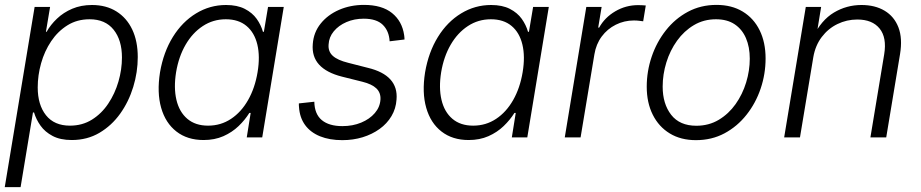

<svg xmlns="http://www.w3.org/2000/svg" viewBox="-21 -564 3779 788"><path d="M-1.5 204.1 121.1 -535.6H184.6L167.5 -433.6H170.4Q186.5 -462.4 212.9 -487.5Q239.3 -512.7 275.4 -528.1Q311.5 -543.5 356.4 -543.5Q414.6 -543.5 456.8 -517.1Q499 -490.7 521.7 -442.9Q544.4 -395 544.4 -329.6Q544.4 -268.1 525.9 -207.3Q507.3 -146.5 472.2 -97.4Q437 -48.3 387 -18.8Q336.9 10.7 273.4 10.7Q226.6 10.7 195.1 -5.9Q163.6 -22.5 145.3 -48.3Q127 -74.2 118.7 -102.5H114.3L63.5 204.1ZM266.1 -48.3Q316.9 -48.3 356.4 -73Q396 -97.7 423.3 -138.7Q450.7 -179.7 465.1 -229.2Q479.5 -278.8 479.5 -328.1Q479.5 -399.4 445.3 -442.1Q411.1 -484.9 346.7 -484.9Q295.4 -484.9 255.9 -460.2Q216.3 -435.5 189 -394.8Q161.6 -354 147.7 -304.4Q133.8 -254.9 133.8 -205.1Q133.8 -133.8 167.7 -91.1Q201.7 -48.3 266.1 -48.3Z M814.5 10.7Q748 10.7 703.1 -24.2Q658.2 -59.1 640.4 -121.6Q622.6 -184.1 635.7 -267.1Q649.9 -350.1 688.5 -412.4Q727.1 -474.6 783.7 -509Q840.3 -543.5 906.7 -543.5Q952.6 -543.5 983.6 -527.6Q1014.6 -511.7 1032.5 -486.6Q1050.3 -461.4 1058.1 -433.6H1062L1079.1 -535.6H1143.6L1055.2 0H991.7L1007.8 -100.6H1002.4Q984.9 -72.3 958.3 -46.6Q931.6 -21 895.8 -5.1Q859.9 10.7 814.5 10.7ZM833 -48.3Q885.3 -48.3 927.2 -76.2Q969.2 -104 997.3 -153.6Q1025.4 -203.1 1036.1 -267.6Q1046.9 -332 1035.2 -381.1Q1023.4 -430.2 990.7 -457.5Q958 -484.9 905.8 -484.9Q853.5 -484.9 811.3 -457Q769 -429.2 740.7 -380.4Q712.4 -331.5 701.7 -267.6Q691.4 -203.6 703.1 -154.1Q714.8 -104.5 747.8 -76.4Q780.8 -48.3 833 -48.3Z M1383.8 11.2Q1331.5 11.2 1292.5 -4.6Q1253.4 -20.5 1231.2 -50.8Q1209 -81.1 1206.1 -125Q1205.6 -128.9 1205.6 -132.1Q1205.6 -135.3 1205.6 -139.6L1269 -146.5Q1270 -95.7 1299.8 -71Q1329.6 -46.4 1384.3 -46.4Q1426.8 -46.4 1461.4 -60.8Q1496.1 -75.2 1517.3 -99.9Q1538.6 -124.5 1540.5 -155.8Q1542 -183.6 1523.7 -201.2Q1505.4 -218.8 1466.3 -228.5L1382.3 -249.5Q1318.8 -265.6 1288.6 -298.8Q1258.3 -332 1262.7 -383.3Q1266.1 -431.2 1295.2 -467.3Q1324.2 -503.4 1370.8 -523.7Q1417.5 -543.9 1472.7 -543.9Q1546.4 -543.9 1587.9 -510.5Q1629.4 -477.1 1637.7 -419.9Q1638.2 -415 1638.7 -411.1Q1639.2 -407.2 1639.2 -401.9L1578.1 -394.5Q1575.7 -437 1550 -462.2Q1524.4 -487.3 1471.7 -487.3Q1433.1 -487.3 1400.9 -473.4Q1368.7 -459.5 1348.9 -435.5Q1329.1 -411.6 1327.6 -381.3Q1325.2 -352.5 1345 -334.7Q1364.7 -316.9 1408.2 -306.2L1488.8 -285.6Q1551.8 -270.5 1581.3 -237.8Q1610.8 -205.1 1606.4 -155.3Q1604 -118.2 1585.7 -87.4Q1567.4 -56.6 1536.9 -34.7Q1506.3 -12.7 1467.3 -0.7Q1428.2 11.2 1383.8 11.2Z M1902.3 10.7Q1835.9 10.7 1791 -24.2Q1746.1 -59.1 1728.3 -121.6Q1710.4 -184.1 1723.6 -267.1Q1737.8 -350.1 1776.4 -412.4Q1814.9 -474.6 1871.6 -509Q1928.2 -543.5 1994.6 -543.5Q2040.5 -543.5 2071.5 -527.6Q2102.5 -511.7 2120.4 -486.6Q2138.2 -461.4 2146 -433.6H2149.9L2167 -535.6H2231.4L2143.1 0H2079.6L2095.7 -100.6H2090.3Q2072.8 -72.3 2046.1 -46.6Q2019.5 -21 1983.6 -5.1Q1947.8 10.7 1902.3 10.7ZM1920.9 -48.3Q1973.1 -48.3 2015.1 -76.2Q2057.1 -104 2085.2 -153.6Q2113.3 -203.1 2124 -267.6Q2134.8 -332 2123 -381.1Q2111.3 -430.2 2078.6 -457.5Q2045.9 -484.9 1993.7 -484.9Q1941.4 -484.9 1899.2 -457Q1856.9 -429.2 1828.6 -380.4Q1800.3 -331.5 1789.6 -267.6Q1779.3 -203.6 1791 -154.1Q1802.7 -104.5 1835.7 -76.4Q1868.7 -48.3 1920.9 -48.3Z M2296.9 0 2385.3 -535.6H2448.2L2434.1 -450.7H2438Q2460.9 -492.2 2504.2 -517.6Q2547.4 -543 2598.1 -543Q2606.4 -543 2615 -542.5Q2623.5 -542 2629.4 -541.5L2618.7 -476.6Q2614.3 -477.1 2603.8 -478.5Q2593.3 -480 2580.6 -480Q2541 -480 2506.3 -462.6Q2471.7 -445.3 2448.5 -414.1Q2425.3 -382.8 2418.5 -340.8L2361.8 0Z M2835.4 11.2Q2772.9 11.2 2727.8 -16.4Q2682.6 -43.9 2658 -93.3Q2633.3 -142.6 2633.3 -208Q2633.3 -271.5 2653.6 -331.3Q2673.8 -391.1 2711.7 -439.2Q2749.5 -487.3 2802.2 -515.6Q2855 -543.9 2919.4 -543.9Q2981.9 -543.9 3027.1 -516.6Q3072.3 -489.3 3096.7 -439.7Q3121.1 -390.1 3121.1 -324.2Q3121.1 -260.3 3100.8 -200.4Q3080.6 -140.6 3042.7 -92.8Q3004.9 -44.9 2952.4 -16.8Q2899.9 11.2 2835.4 11.2ZM2836.9 -47.9Q2888.2 -47.9 2929 -72.3Q2969.7 -96.7 2998 -136.7Q3026.4 -176.8 3041.3 -225.6Q3056.2 -274.4 3056.2 -323.2Q3056.2 -371.1 3040.5 -407.5Q3024.9 -443.8 2994.1 -464.4Q2963.4 -484.9 2917.5 -484.9Q2867.2 -484.9 2826.9 -460.9Q2786.6 -437 2757.8 -397Q2729 -356.9 2713.9 -307.9Q2698.7 -258.8 2698.7 -208.5Q2698.7 -137.7 2733.6 -92.8Q2768.6 -47.9 2836.9 -47.9Z M3316.9 -329.1 3262.2 0H3197.3L3286.1 -535.6H3349.1L3328.6 -410.2L3315.9 -412.1Q3349.6 -481.4 3401.6 -512.5Q3453.6 -543.5 3514.6 -543.5Q3570.3 -543.5 3609.6 -520Q3648.9 -496.6 3666.3 -451.7Q3683.6 -406.7 3672.9 -341.8L3616.2 0H3551.3L3607.9 -341.3Q3619.1 -409.7 3589.1 -446.8Q3559.1 -483.9 3497.6 -483.9Q3454.1 -483.9 3416 -465.3Q3377.9 -446.8 3351.6 -412.1Q3325.2 -377.4 3316.9 -329.1Z"/></svg>

Font: Inter 20pt Light
Style: Italic
Weight: 300
Italic angle: -9.3988°
Version: Version 4.001;git-66647c0bb